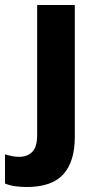

<svg xmlns="http://www.w3.org/2000/svg" viewBox="-85 -527 379 770"><path d="M22 223Q0 223 -23 220Q-46 217 -65 209V92Q-52 96 -37.5 99Q-23 102 -8 102Q24 102 44 82.5Q64 63 64 15V-507H215V22Q215 121 169 172Q123 223 22 223Z"/></svg>

Font: Mulish ExtraLight ExtraBold
Style: Regular
Weight: 800
Version: Version 3.603